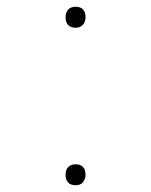

<svg xmlns="http://www.w3.org/2000/svg" viewBox="-20 -541 447 568"><path d="M204 7Q189 7 181.5 -1Q174 -9 174 -24Q174 -38 181.5 -46.5Q189 -55 204 -55Q218 -55 225.5 -47Q233 -39 233 -24Q233 -11 225.5 -2Q218 7 204 7ZM204 -459Q189 -459 181.5 -467Q174 -475 174 -490Q174 -504 181.5 -512.5Q189 -521 204 -521Q218 -521 225.5 -513Q233 -505 233 -490Q233 -477 225.5 -468Q218 -459 204 -459Z"/></svg>

Font: Lexend Giga Thin
Style: Regular
Weight: 250
Version: Version 1.007